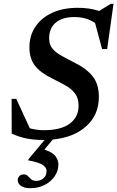

<svg xmlns="http://www.w3.org/2000/svg" viewBox="-20 -723 616 1008"><path d="M139.5 265Q106 265 89.5 252.5Q73 240 73 223.5Q73 211 81.5 201.8Q90 192.5 105.5 192.5Q118.5 192.5 126.2 201Q134 209.5 143.2 218Q152.5 226.5 170 226.5Q194.5 226.5 209.5 212Q224.5 197.5 224.5 175.5Q224.5 156.5 204.2 142.8Q184 129 128 119L130.5 111.5L214 12Q211 12 208 12Q158.5 12 119 4Q79.5 -4 41.5 -21.5L41 -204H65.5L136.5 -49.5Q172 -39.5 211 -39.5Q300 -39.5 346.2 -74Q392.5 -108.5 392.5 -167.5Q392.5 -208 373.5 -232.8Q354.5 -257.5 322.5 -275.2Q290.5 -293 251 -312.5Q191.5 -341.5 163 -379Q134.5 -416.5 134.5 -474.5Q134.5 -536 165.8 -582.8Q197 -629.5 254 -655.8Q311 -682 388 -682Q418.5 -682 445.5 -678.2Q472.5 -674.5 500.5 -665.5L561.5 -703H576L542.5 -465.5H516L479 -602.5Q433.5 -633.5 370.5 -633.5Q306.5 -633.5 272.2 -604Q238 -574.5 238 -521.5Q238 -490 254 -469.5Q270 -449 300 -432Q330 -415 371.5 -394Q434 -363 466.5 -322.2Q499 -281.5 499 -214Q499 -120.5 433.5 -61Q368 -1.5 257 9.5L213 62.5Q254.5 75.5 270.5 96Q286.5 116.5 286.5 140.5Q286.5 174 267.2 202.2Q248 230.5 214.8 247.8Q181.5 265 139.5 265Z"/></svg>

Font: Newsreader Text SemiBold
Style: Italic
Weight: 600
Italic angle: -17°
Designer: Hugues Gentile
Foundry: Production Type
Version: Version 1.001